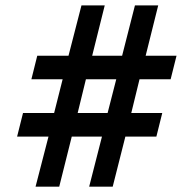

<svg xmlns="http://www.w3.org/2000/svg" viewBox="-20 -697 679 717"><path d="M501 -400.9 470.2 -274.9H585.9L564 -187H448.2L400.9 0H313L360.8 -187H248L201.2 0H112.8L161.1 -187H43.9L65.9 -274.9H182.1L213.9 -400.9H97.2L119.1 -488.8H235.8L284.2 -676.8H371.1L324.2 -488.8H436L483.9 -676.8H570.8L523.9 -488.8H639.2L617.2 -400.9ZM300.8 -400.9 270 -274.9H381.8L414.1 -400.9Z"/></svg>

Font: Lorenzo Sans
Style: Bold Italic
Weight: 700
Italic angle: -12°
Foundry: Intel Corporation
Version: Version 1.00; ttfautohint (v1.5)